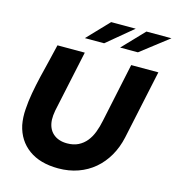

<svg xmlns="http://www.w3.org/2000/svg" viewBox="-131 -1028 1049 1147"><g transform="rotate(15 393.5 -454.0)"><path d="M51 0ZM673 -273Q659 -209 629 -157Q599 -105 555.5 -68Q512 -31 456 -11Q400 9 334 9Q221 9 150.5 -42.5Q80 -94 60 -185Q51 -232 55 -283Q58 -332 67.5 -384.5Q77 -437 89.5 -490.5Q102 -544 115.5 -597Q129 -650 140 -700H309Q289 -604 268.5 -510Q248 -416 228 -320Q222 -287 223 -262Q226 -208 259 -178.5Q292 -149 346 -149Q386 -149 415 -163.5Q444 -178 464.5 -203Q485 -228 498 -262Q511 -296 519 -336Q539 -428 557.5 -518Q576 -608 596 -700H764Q741 -593 718.5 -486.5Q696 -380 673 -273ZM414 -917H566L406 -784H287ZM632 -917H787L615 -784H505Z"/></g></svg>

Font: Rosa Sans Black
Style: Italic
Weight: 900
Italic angle: -12°
Designer: Pentagram / MCKL
Foundry: Pentagram / MCKL
Version: Version 1.005;September 16, 2019;FontCreator 11.5.0.2425 64-